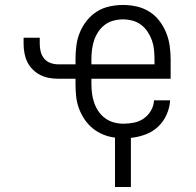

<svg xmlns="http://www.w3.org/2000/svg" viewBox="-20 -548 790 773"><path d="M443 205V6Q418 3 395 -6.5Q372 -16 353 -31.5Q334 -47 320 -68Q306 -89 297.5 -112.5Q289 -136 286.5 -160.5Q284 -185 284 -210V-231H214Q195 -231 176.5 -234.5Q158 -238 141.5 -246.5Q125 -255 111.5 -268.5Q98 -282 90 -298.5Q82 -315 78.5 -333.5Q75 -352 75 -371V-396H140V-371Q140 -355 144 -339.5Q148 -324 158 -312Q168 -300 183 -294.5Q198 -289 214 -289H284V-310Q284 -337 287.5 -364.5Q291 -392 301.5 -417.5Q312 -443 329.5 -465Q347 -487 370 -501.5Q393 -516 420.5 -522Q448 -528 475 -528Q503 -528 530 -522Q557 -516 580.5 -501.5Q604 -487 621 -465Q638 -443 648.5 -417.5Q659 -392 663 -364.5Q667 -337 667 -310V-231H348V-210Q348 -191 350.5 -171.5Q353 -152 359.5 -133.5Q366 -115 377 -99Q388 -83 404 -71.5Q420 -60 439 -55Q458 -50 477 -50Q499 -50 520.5 -54.5Q542 -59 559.5 -71.5Q577 -84 588 -103Q599 -122 600 -144H665Q663 -114 650.5 -86Q638 -58 616 -37.5Q594 -17 565.5 -6.5Q537 4 507 7V205ZM602 -289V-310Q602 -329 600 -348.5Q598 -368 591.5 -386Q585 -404 574 -420.5Q563 -437 547.5 -448.5Q532 -460 513 -465Q494 -470 475 -470Q456 -470 437 -465Q418 -460 402.5 -448.5Q387 -437 376 -420.5Q365 -404 359 -386Q353 -368 350.5 -348.5Q348 -329 348 -310V-289Z"/></svg>

Font: Iosevka Aile Custom Light
Style: Regular
Weight: 300
Designer: Belleve Invis
Foundry: Belleve Invis
Version: Version 17.0.2; ttfautohint (v1.8.3)